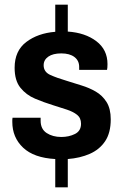

<svg xmlns="http://www.w3.org/2000/svg" viewBox="-20 -754 529 827"><path d="M218 53V-69Q126 -74 79.5 -118Q33 -162 33 -229Q33 -233 33 -238Q33 -243 34 -247H155Q155 -243 155 -240Q155 -237 155 -234Q155 -198 181 -181Q207 -164 244 -164Q277 -164 303 -177Q329 -190 329 -221Q329 -246 312 -259.5Q295 -273 267.5 -282Q240 -291 208 -301Q169 -313 131 -329Q93 -345 68 -376Q43 -407 43 -462Q43 -535 93 -573Q143 -611 218 -617V-734H272V-618Q347 -613 395 -576.5Q443 -540 443 -478Q443 -471 442.5 -463.5Q442 -456 441 -453H321V-466Q321 -493 300.5 -508.5Q280 -524 244 -524Q208 -524 188 -510Q168 -496 168 -473Q168 -444 197 -431Q226 -418 267 -406Q298 -396 331 -386Q364 -376 392.5 -359.5Q421 -343 439 -314.5Q457 -286 457 -240Q457 -182 433 -146Q409 -110 367 -91.5Q325 -73 272 -69V53Z"/></svg>

Font: Archivo SemiCondensed
Style: Bold
Weight: 680
Width: 4
Designer: Hector Gatti
Foundry: Omnibus-Type
Version: Version 2.001; ttfautohint (v1.8.3)